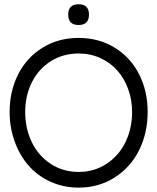

<svg xmlns="http://www.w3.org/2000/svg" viewBox="-20 -855 725 885"><path d="M342.3 -739.7Q294.4 -739.7 294.4 -787.6Q294.4 -835.4 342.3 -835.4Q390.1 -835.4 390.1 -787.6Q390.1 -739.7 342.3 -739.7ZM588.9 -338.9Q588.9 -394.5 571 -443.8Q553.2 -493.2 521.2 -529.5Q489.3 -565.9 442.9 -587.2Q396.5 -608.4 342.3 -608.4Q270 -608.4 213.4 -572.3Q156.7 -536.1 126.5 -474.9Q96.2 -413.6 96.2 -338.9Q96.2 -263.2 126.2 -200.4Q156.2 -137.7 213.1 -100.1Q270 -62.5 342.3 -62.5Q414.6 -62.5 471.7 -100.3Q528.8 -138.2 558.8 -200.9Q588.9 -263.7 588.9 -338.9ZM660.6 -338.9Q660.6 -242.7 621.6 -163.6Q582.5 -84.5 509.3 -37.4Q436 9.8 342.3 9.8Q272 9.8 211.9 -17.8Q151.9 -45.4 111.1 -92.5Q70.3 -139.6 47.4 -203.4Q24.4 -267.1 24.4 -338.9Q24.4 -434.6 63.5 -512Q102.5 -589.4 175.5 -634.8Q248.5 -680.2 342.3 -680.2Q436.5 -680.2 509.5 -634.8Q582.5 -589.4 621.6 -512Q660.6 -434.6 660.6 -338.9Z"/></svg>

Font: Eligible
Style: Regular
Weight: 500
Version: Version 1.1